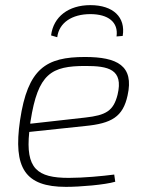

<svg xmlns="http://www.w3.org/2000/svg" viewBox="-20 -716 569 748"><path d="M332 -661C401 -661 442 -630 434 -574L458 -576C470 -649 421 -696 332 -696C247 -696 188 -651 179 -578L203 -571C210 -628 261 -661 332 -661ZM311 -494C160 -494 88 -450 58 -247C31 -62 77 12 237 12C292 12 388 4 429 -8L425 -36C380 -30 305 -23 248 -23C125 -23 79 -59 94 -202L311 -225C415 -235 459 -261 477 -344C503 -460 437 -494 311 -494ZM438 -347C422 -284 393 -267 312 -258L98 -234C98 -238 98 -241 99 -244C128 -430 180 -459 313 -459C401 -459 462 -447 438 -347Z"/></svg>

Font: Exo 2 Extra Light
Style: Italic
Weight: 250
Italic angle: -8°
Designer: Natanael Gama
Version: Version 1.001;PS 001.001;hotconv 1.0.88;makeotf.lib2.5.64775